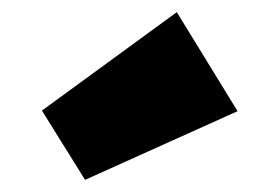

<svg xmlns="http://www.w3.org/2000/svg" viewBox="-20 -920 460 316"><path d="M271 -900 371 -737 120 -624 49 -738Z"/></svg>

Font: Hepta Slab Black
Style: Regular
Weight: 900
Designer: Michael LaGattuta
Foundry: Michael LaGattuta
Version: Version 1.102